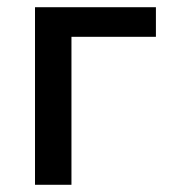

<svg xmlns="http://www.w3.org/2000/svg" viewBox="-20 -512 472 532"><path d="M77 0V-492H412V-410H178V0Z"/></svg>

Font: Nunito Sans 10pt SemiCondensed SemiBold
Style: Regular
Weight: 600
Width: 4
Designer: Vernon Adams
Foundry: Vernon Adams
Version: Version 3.101;gftools[0.9.27]